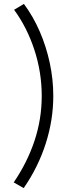

<svg xmlns="http://www.w3.org/2000/svg" viewBox="-20 -807 382 980"><path d="M101 153 50 124Q120 21 156.5 -89.5Q193 -200 193 -317Q193 -438 155.5 -552.5Q118 -667 52 -757L102 -787Q149 -724 182.5 -647Q216 -570 234 -486Q252 -402 252 -317Q252 -195 213.5 -74.5Q175 46 101 153Z"/></svg>

Font: Zen Kaku Gothic Antique
Style: Regular
Weight: 400
Designer: Yoshimichi Ohira
Foundry: Positype
Version: Version 1.001